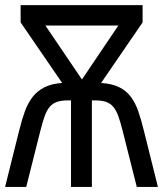

<svg xmlns="http://www.w3.org/2000/svg" viewBox="-20 -734 640 754"><path d="M0 0 55.2 -221.2Q65.4 -262.7 77.4 -295.9Q89.4 -329.1 107.9 -353Q126.5 -377 154.3 -391.1Q182.1 -405.3 224.1 -408.2L61 -646V-713.9H540V-646L377 -408.2Q420.4 -405.3 448 -391.6Q475.6 -377.9 493.7 -354Q511.7 -330.1 523.2 -296.6Q534.7 -263.2 544.9 -221.2L600.1 0H517.1L461.9 -219.2Q453.1 -254.4 444.8 -277.6Q436.5 -300.8 424.6 -314.7Q412.6 -328.6 395.5 -334.2Q378.4 -339.8 352.1 -339.8H340.8V0H258.8V-339.8H248Q221.7 -339.8 204.6 -334.2Q187.5 -328.6 175.5 -314.7Q163.6 -300.8 155.3 -277.6Q147 -254.4 138.2 -219.2L83 0ZM301.8 -421.9 444.8 -633.8H158.2Z"/></svg>

Font: Droid Sans Mono
Style: Regular
Weight: 400
Monospace: yes
Foundry: Ascender Corporation
Version: Version 1.00 build 112